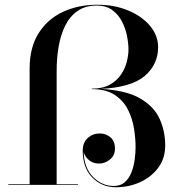

<svg xmlns="http://www.w3.org/2000/svg" viewBox="-20 -780 757 810"><path d="M15 -3H105V-491Q105 -579.5 142.6 -639.4Q180.1 -699.2 244.8 -729.6Q309.5 -760 391 -760Q462.5 -760 520.6 -735.9Q578.6 -711.8 612.8 -671.1Q647 -630.5 647 -581Q647 -508.2 591.1 -460Q535.1 -411.8 405.9 -405Q510.8 -399.2 569.8 -365.6Q628.8 -331.9 652.9 -279.6Q677 -227.4 677 -166Q677 -112 647.7 -72.5Q618.4 -33 570.9 -11.5Q523.5 10 469 10Q409.8 10 369.4 -31Q329 -72 329 -144Q329 -179.2 350.4 -198.1Q371.8 -217 401 -217Q426.5 -217 445.8 -200.8Q465 -184.5 465 -153Q465 -124.5 443.9 -107.2Q422.8 -90 398 -90Q372.5 -90 355.1 -104.7Q337.8 -119.4 333 -138.6Q335 -71.1 372.9 -33.2Q410.8 4.6 460 4.6Q488.9 4.6 507 -11.8Q525.1 -28.1 534.9 -53.7Q544.6 -79.2 548.3 -107.6Q552 -136 552 -160Q552 -195.2 545.4 -237.2Q538.9 -279.2 519.9 -317.2Q500.9 -355.2 464.1 -379.6Q427.4 -404 367 -404V-406Q412.4 -406 442.4 -422.4Q472.4 -438.9 489.9 -464.5Q507.4 -490.1 514.7 -518.6Q522 -547 522 -571Q522 -598 515.4 -630Q508.9 -662 493.8 -690.8Q478.6 -719.6 452.9 -738.1Q427.2 -756.6 389 -756.6Q340.2 -756.6 307.4 -733.9Q274.6 -711.1 255.2 -672.1Q235.9 -633 227.4 -583.6Q219 -534.2 219 -481V-3H309V0H15Z"/></svg>

Font: Bodoni* 72 Medium
Style: Regular
Weight: 500
Version: Version 1.002; ttfautohint (v0.97) -l 8 -r 50 -G 200 -x 14 -